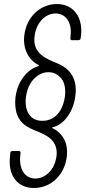

<svg xmlns="http://www.w3.org/2000/svg" viewBox="-20 -728 430 955"><path d="M149 207C235 207 301 141 312 53C321 -20 289 -67 241 -91C238 -93 239 -95 243 -95C273 -103 300 -123 321 -156C339 -183 351 -217 355 -253C361 -299 352 -331 338 -354C315 -394 275 -409 248 -420C184 -446 143 -479 152 -548C159 -610 201 -661 257 -661C308 -661 339 -615 331 -549L330 -538C329 -532 333 -528 338 -528H370C376 -528 381 -532 381 -538L383 -552C393 -643 345 -708 263 -708C176 -708 111 -639 101 -553C92 -483 125 -427 173 -404C175 -402 175 -400 171 -399C140 -390 113 -369 93 -340C73 -312 62 -281 57 -245C54 -217 55 -185 65 -158C82 -112 118 -93 160 -77C206 -58 271 -33 261 49C253 111 210 160 156 160C104 160 73 114 81 44L82 33C83 27 80 23 74 23H42C36 23 32 27 31 33L30 48C18 144 66 207 149 207ZM190 -127C151 -127 128 -146 115 -177C107 -198 106 -223 109 -245C112 -269 119 -293 132 -314C150 -343 182 -369 220 -369C253 -369 276 -352 291 -329C302 -310 307 -282 303 -249C300 -223 291 -197 279 -177C258 -144 229 -127 190 -127Z"/></svg>

Font: Barlow Semi Condensed Light
Style: Italic
Weight: 300
Width: 4
Italic angle: -7°
Designer: Jeremy Tribby
Foundry: Tribby Type
Version: Version 1.422;hotconv 1.0.109;makeotfexe 2.5.65596